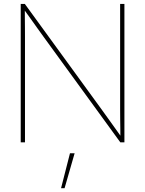

<svg xmlns="http://www.w3.org/2000/svg" viewBox="-20 -748 763 1009"><path d="M88.9 0V-727.5H110.4L512.2 -175.3Q530.8 -149.9 548.8 -124.5Q566.9 -99.1 585 -74Q603 -48.8 621.1 -23.4H612.8Q612.8 -48.8 612.3 -74Q611.8 -99.1 611.6 -124.5Q611.3 -149.9 611.3 -175.3V-727.5H633.8V0H612.3L211.4 -551.3Q192.9 -576.7 174.8 -602.1Q156.7 -627.4 138.7 -652.8Q120.6 -678.2 102.1 -703.6H110.4Q110.4 -678.2 110.6 -652.8Q110.8 -627.4 111.1 -602.1Q111.3 -576.7 111.3 -551.3V0ZM300.8 241.2 347.7 57.6H372.1L319.3 241.2Z"/></svg>

Font: Inter 28pt Thin
Style: Regular
Weight: 250
Designer: Rasmus Andersson
Foundry: rsms
Version: Version 4.001;git-66647c0bb